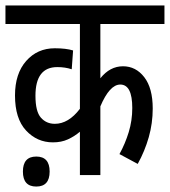

<svg xmlns="http://www.w3.org/2000/svg" viewBox="-20 -642 623 704"><path d="M421 -332Q465 -332 465 -246Q465 -200 452 -157.5Q439 -115 418 -77L485 -41Q511 -88 525.5 -139Q540 -190 540 -244Q540 -319 509 -359Q478 -399 431 -399Q383 -399 348 -355V-554H583V-622H0V-554H273V-243Q231 -188 181 -188Q150 -188 130 -210.5Q110 -233 110 -291Q110 -396 190 -396Q219 -396 243 -388L248 -457Q222 -465 181 -465Q117 -465 76 -418.5Q35 -372 35 -292Q35 -207 75.5 -163.5Q116 -120 174 -120Q205 -120 229 -131Q253 -142 273 -159V0H348V-252Q382 -332 421 -332ZM113 42Q162 42 162 -13Q162 -68 113 -68Q64 -68 64 -13Q64 42 113 42Z"/></svg>

Font: Noto Sans Devanagari Extra Condensed
Style: Regular
Weight: 400
Width: 2
Designer: Monotype Design Team
Foundry: Monotype Imaging Inc.
Version: 1.000